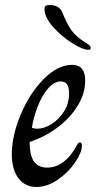

<svg xmlns="http://www.w3.org/2000/svg" viewBox="-20 -734 386 764"><path d="M27 -120Q27 -194 62.5 -278.5Q98 -363 154 -419.5Q210 -476 267 -476Q319 -476 319 -413Q319 -362 289 -313Q259 -264 208.5 -226.5Q158 -189 98 -169Q98 -115 115.5 -91Q133 -67 167 -67Q203 -67 233 -90Q263 -113 284 -153Q287 -159 290 -163Q293 -167 298 -167Q306 -167 306 -155Q306 -128 279 -88Q252 -48 210 -19Q168 10 125 10Q80 10 53.5 -24.5Q27 -59 27 -120ZM255 -363Q255 -410 222 -410Q195 -410 170.5 -381Q146 -352 129.5 -309Q113 -266 107 -226Q113 -222 130 -222Q156 -222 185.5 -240.5Q215 -259 235 -291Q255 -323 255 -363ZM157 -697Q157 -707 161 -710.5Q165 -714 177 -714Q213 -714 226 -689Q247 -638 263.5 -614.5Q280 -591 316 -567Q319 -565 327 -560Q335 -555 338 -551Q341 -547 341 -543Q341 -539 339 -537.5Q337 -536 331 -536Q309 -536 267 -562.5Q225 -589 191.5 -626.5Q158 -664 157 -697Z"/></svg>

Font: Charm
Style: Regular
Weight: 400
Designer: Katatrad Aksorn Co.,Ltd.
Foundry: Cadson Demak Co.,Ltd.
Version: Version 1.001